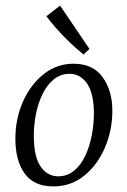

<svg xmlns="http://www.w3.org/2000/svg" viewBox="-20 -654 456 687"><path d="M171 13Q101 13 68 -33.5Q35 -80 35 -157Q35 -229 62 -290Q89 -351 136 -388.5Q183 -426 243 -426Q313 -426 347.5 -377.5Q382 -329 382 -258Q382 -188 355.5 -126Q329 -64 281.5 -25.5Q234 13 171 13ZM187 -23Q221 -23 245.5 -43.5Q270 -64 285.5 -97.5Q301 -131 308.5 -170.5Q316 -210 316 -247Q316 -318 292.5 -353.5Q269 -389 230 -390Q197 -390 172.5 -370Q148 -350 132 -317Q116 -284 108.5 -245Q101 -206 101 -168Q101 -95 124.5 -59.5Q148 -24 187 -23ZM300 -479 279 -459Q255 -478 229 -503Q203 -528 181 -553Q159 -578 146 -596L195 -634Z"/></svg>

Font: Rasa Light
Style: Italic
Weight: 300
Italic angle: -7.10001°
Designer: Anna Giedrys (Yrsa+Rasa design), David Brezina (Yrsa art-direction, Rasa art-direction, design)
Foundry: Rosetta Type Foundry
Version: Version 2.004